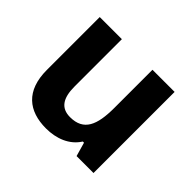

<svg xmlns="http://www.w3.org/2000/svg" viewBox="-129 -776 914 914"><g transform="rotate(45 328.5 -319.0)"><path d="M579 -597H430V-340C430 -224 403 -160 312 -160C251 -160 224 -200 224 -278V-597H75V-241C75 -101 152 -41 269 -41C337 -41 402 -65 437 -121H445L465 -51H579Z"/></g></svg>

Font: Noto Sans Tamil UI
Style: Bold
Weight: 700
Designer: Jelle Bosma - Monotype Design Team
Foundry: Monotype Imaging Inc.
Version: Version 2.004